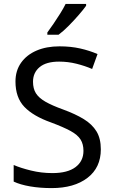

<svg xmlns="http://www.w3.org/2000/svg" viewBox="-20 -964 589 994"><path d="M502 -190.9Q502 -96.2 432.9 -43.2Q363.8 9.8 247.1 9.8Q187 9.8 136 1Q85 -7.8 50.8 -23.9V-109.9Q86.9 -94.2 140.4 -81.1Q193.8 -67.9 251 -67.9Q330.1 -67.9 371.1 -98.9Q412.1 -129.9 412.1 -183.1Q412.1 -217.8 397 -241.9Q381.8 -266.1 345 -286.1Q308.1 -306.2 244.1 -330.1Q151.9 -362.8 106 -410.9Q60.1 -459 60.1 -542Q60.1 -598.1 89.1 -639.2Q118.2 -680.2 169.2 -702.1Q220.2 -724.1 288.1 -724.1Q346.2 -724.1 395 -713.1Q443.8 -702.1 484.9 -684.1L457 -606.9Q419.9 -623 376 -634Q332 -645 286.1 -645Q219.2 -645 185.1 -616.5Q150.9 -587.9 150.9 -541Q150.9 -504.9 166 -481Q181.2 -457 215.1 -437.5Q249 -418 307.1 -397Q370.1 -374 413.6 -347.4Q457 -320.8 479.5 -283.9Q502 -247.1 502 -190.9ZM425.8 -943.8V-934.1Q413.1 -916 388.4 -887.5Q363.8 -858.9 335.4 -830.3Q307.1 -801.8 283.2 -784.2H225.1V-795.9Q238.8 -814 256.8 -840.6Q274.9 -867.2 292 -894.5Q309.1 -921.9 319.8 -943.8Z"/></svg>

Font: Defago Noto Sans
Style: Regular
Weight: 400
Designer: John M. Durdin
Foundry: Lao IT Dev Co., Ltd.
Version: Version 1.000 2007 initial release